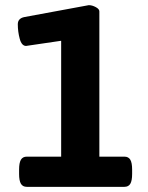

<svg xmlns="http://www.w3.org/2000/svg" viewBox="-20 -724 575 744"><path d="M54 -50V-67Q54 -93 61 -105Q68 -117 84 -117H217V-566L81 -546Q64 -546 56.5 -573.5Q49 -601 49 -630Q49 -653 75 -658L324 -704Q337 -704 351 -696.5Q365 -689 365 -680V-117H462Q478 -117 485 -105Q492 -93 492 -67V-50Q492 -24 485 -12Q478 0 462 0H84Q68 0 61 -12Q54 -24 54 -50Z"/></svg>

Font: Asap-Bold
Style: Bold
Weight: 700
Designer: Pablo Cosgaya
Foundry: Omnibus-Type
Version: Version 2.000; ttfautohint (v1.8)